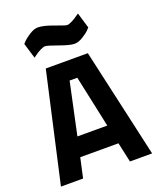

<svg xmlns="http://www.w3.org/2000/svg" viewBox="-165 -1023 932 1124"><g transform="rotate(-20 301.0 -461.0)"><path d="M17 0 170 -680H432L585 0H447L420 -123H182L155 0ZM277 -566 208 -243H394L325 -566ZM457 -918 486 -821Q480 -814 469.5 -803.5Q459 -793 431 -775.5Q403 -758 379 -758Q351 -758 287.5 -781Q224 -804 210 -804Q198 -804 178 -793.5Q158 -783 144 -772L130 -762L101 -858Q107 -865 117.5 -875.5Q128 -886 156 -904Q184 -922 208 -922Q243 -922 304 -899Q365 -876 375 -876Q387 -876 407.5 -886.5Q428 -897 442 -908Z"/></g></svg>

Font: TitilliumText
Style: ExtraBold
Weight: 800
Designer: Accademia di Belle Arti di Urbino and others
Foundry: Accademia di Belle Arti di Urbino and others.
Version: Version 60.001